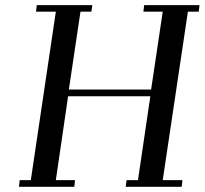

<svg xmlns="http://www.w3.org/2000/svg" viewBox="-20 -722 791 742"><path d="M53.2 0 56.2 -25.9H99.1L195.8 -676.8H119.1L122.1 -702.1H336.9L333 -676.8H291L246.1 -376H564L608.9 -676.8H534.2L537.1 -702.1H751L748 -676.8H706.1L608.9 -25.9H685.1L682.1 0H465.8L469.2 -25.9H513.2L561 -350.1H243.2L195.8 -25.9H270L267.1 0Z"/></svg>

Font: Dehuti
Style: Bold-Italic
Weight: 700
Version: Version 1.2